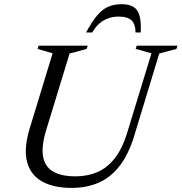

<svg xmlns="http://www.w3.org/2000/svg" viewBox="-20 -908 887 938"><path d="M205.5 -272Q182 -194.5 190.2 -144.5Q198.5 -94.5 238.5 -70.5Q278.5 -46.5 349.5 -46.5Q406 -46.5 454 -66.5Q502 -86.5 539.5 -133.2Q577 -180 601.5 -260L720 -647.5L643 -669L648 -685H847L842 -669L758 -646.5L636 -245Q608.5 -155 565.5 -98.8Q522.5 -42.5 463.5 -16.2Q404.5 10 329 10Q242.5 10 186 -21.2Q129.5 -52.5 112.2 -117.2Q95 -182 125.5 -282L237 -647.5L163.5 -669L168.5 -685H408.5L403.5 -669L320 -646.5ZM559.5 -827Q532 -827 508 -818.2Q484 -809.5 464.8 -792.5Q445.5 -775.5 431 -749.5H400.5Q430 -803.5 455.5 -833.5Q481 -863.5 509.5 -875.5Q538 -887.5 574 -887.5Q610 -887.5 631.5 -874.8Q653 -862 661.5 -831.8Q670 -801.5 667.5 -749.5H642Q642.5 -787.5 623.8 -807.2Q605 -827 559.5 -827Z"/></svg>

Font: Newsreader 36pt
Style: Italic
Weight: 400
Italic angle: -17°
Designer: Hugues Gentile
Foundry: Production Type
Version: Version 1.003